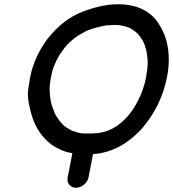

<svg xmlns="http://www.w3.org/2000/svg" viewBox="-20 -718 813 902"><path d="M373 -91H412Q416 -92 424 -92Q432 -92 439 -93H442Q469 -97 486 -104L493 -107Q510 -114 527 -125L534 -130Q551 -142 565 -156L569 -160V-161H570L585 -178Q598 -194 609 -211L613 -218Q625 -236 642 -274L653 -304Q661 -328 666 -353L673 -402L672 -403Q674 -409 674 -421Q674 -432 672 -449Q671 -466 667 -482L659 -509L652 -524Q651 -528 648 -531L647 -532Q632 -557 621 -565Q620 -567 619 -567L611 -573Q602 -580 591 -586L589 -587Q572 -594 555 -597L545 -599L525 -601L479 -599Q478 -598 464 -596Q423 -587 402 -579L400 -578H399Q390 -576 354 -555L344 -549Q325 -536 307 -519L299 -511H298Q283 -494 271 -476L260 -461L259 -459Q244 -434 234 -408Q227 -393 220 -358Q215 -332 214 -317V-314Q213 -311 213 -302Q213 -290 215 -266L220 -235Q226 -214 238 -184L244 -174V-173Q260 -148 275 -133Q283 -123 316 -105Q353 -92 363 -92ZM417 6 396 115Q392 135 374.5 149.5Q357 164 337 164Q317 164 305 149Q297 139 297 125Q297 120 298 115L320 2Q268 -7 224 -37Q156 -88 130 -173Q111 -235 111 -278Q111 -293 116.5 -324Q122 -355 122 -357Q141 -451 202 -534Q276 -628 368 -663Q460 -698 533 -698Q665 -698 724 -609Q773 -536 773 -439Q773 -398 764 -353Q738 -223 651 -119Q603 -64 540 -29Q480 2 417 6Z"/></svg>

Font: Bad Comic
Style: Italic
Weight: 400
Italic angle: -11°
Designer: GGBotNet
Foundry: GGBotNet
Version: 0.95